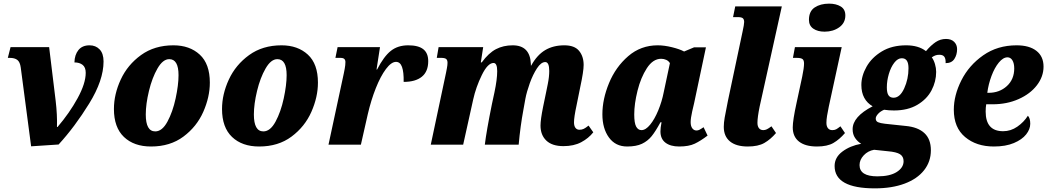

<svg xmlns="http://www.w3.org/2000/svg" viewBox="-20 -795 5754 1055"><path d="M94 -424Q90 -454 75.5 -465.5Q61 -477 33 -477H23L38 -536H250L286 -240Q295 -164 293 -97H296Q362 -174 406.5 -255.5Q451 -337 451 -395Q451 -425 434 -438.5Q417 -452 389 -452Q390 -494 411 -520Q432 -546 472 -546Q506 -546 527.5 -523.5Q549 -501 549 -457Q549 -354 470 -226Q391 -98 302 -1L151 9Z M606 -196Q606 -277 643.5 -358Q681 -439 755 -492.5Q829 -546 933 -546Q1022 -546 1077.5 -495Q1133 -444 1133 -341Q1133 -262 1097 -180.5Q1061 -99 988 -44.5Q915 10 810 10Q716 10 661 -42.5Q606 -95 606 -196ZM961 -382Q961 -470 910 -470Q875 -470 845.5 -419Q816 -368 798.5 -295.5Q781 -223 781 -166Q781 -73 833 -73Q871 -73 900 -126.5Q929 -180 945 -254Q961 -328 961 -382Z M1200 -196Q1200 -277 1237.5 -358Q1275 -439 1349 -492.5Q1423 -546 1527 -546Q1616 -546 1671.5 -495Q1727 -444 1727 -341Q1727 -262 1691 -180.5Q1655 -99 1582 -44.5Q1509 10 1404 10Q1310 10 1255 -42.5Q1200 -95 1200 -196ZM1555 -382Q1555 -470 1504 -470Q1469 -470 1439.5 -419Q1410 -368 1392.5 -295.5Q1375 -223 1375 -166Q1375 -73 1427 -73Q1465 -73 1494 -126.5Q1523 -180 1539 -254Q1555 -328 1555 -382Z M1869 -391Q1870 -396 1874 -416.5Q1878 -437 1878 -454Q1878 -465 1872 -471Q1866 -477 1850 -477H1823L1835 -536H2068L2049 -413H2052Q2089 -485 2127.5 -515.5Q2166 -546 2223 -546Q2279 -546 2306 -524.5Q2333 -503 2333 -459Q2333 -402 2298 -373.5Q2263 -345 2198 -345Q2199 -399 2189 -427Q2179 -455 2156 -455Q2130 -455 2100.5 -415.5Q2071 -376 2045 -310.5Q2019 -245 2001 -168L1963 0H1785Z M2950 -105Q2950 -137 2964 -207L2981 -289Q2982 -294 2990 -333.5Q2998 -373 2998 -405Q2998 -454 2976 -454Q2953 -454 2930.5 -419.5Q2908 -385 2891 -337.5Q2874 -290 2867 -253L2856 -192Q2839 -101 2830 0H2644Q2653 -75 2683 -223L2697 -288Q2712 -359 2712 -404Q2712 -449 2692 -449Q2660 -449 2627.5 -382.5Q2595 -316 2580 -248L2525 0H2347L2431 -396Q2432 -402 2435.5 -419.5Q2439 -437 2439 -450Q2439 -465 2431.5 -471Q2424 -477 2404 -477H2380L2390 -536H2635L2622 -452H2627Q2665 -504 2705.5 -525Q2746 -546 2797 -546Q2893 -546 2897 -443V-435H2899Q2931 -493 2975.5 -519.5Q3020 -546 3081 -546Q3137 -546 3162 -515.5Q3187 -485 3187 -438Q3187 -403 3168 -315L3148 -216Q3134 -151 3134 -123Q3134 -103 3142 -92.5Q3150 -82 3164 -82Q3177 -82 3187.5 -87Q3198 -92 3214 -105L3240 -68Q3214 -35 3173.5 -13.5Q3133 8 3076 8Q3014 8 2982 -22.5Q2950 -53 2950 -105Z M3290 -167Q3290 -250 3326.5 -338.5Q3363 -427 3432 -486.5Q3501 -546 3594 -546Q3630 -546 3672.5 -535.5Q3715 -525 3739 -512L3794 -535H3859L3794 -228Q3792 -221 3783.5 -183Q3775 -145 3775 -124Q3775 -102 3784 -90Q3793 -78 3807 -78Q3815 -78 3822.5 -81.5Q3830 -85 3835.5 -89Q3841 -93 3846 -96L3868 -50Q3830 -21 3797.5 -5.5Q3765 10 3712 10Q3664 10 3636.5 -11Q3609 -32 3609 -73Q3609 -92 3615 -123H3609Q3582 -73 3560.5 -46.5Q3539 -20 3507.5 -5Q3476 10 3426 10Q3362 10 3326 -39.5Q3290 -89 3290 -167ZM3627 -288 3661 -448Q3654 -460 3641 -466Q3628 -472 3613 -472Q3568 -472 3534.5 -420.5Q3501 -369 3483 -296.5Q3465 -224 3465 -166Q3465 -119 3475.5 -99.5Q3486 -80 3505 -80Q3528 -80 3552.5 -110Q3577 -140 3597 -188.5Q3617 -237 3627 -288Z M3957 -98Q3957 -120 3962 -149Q3967 -178 3980 -242L4060 -620Q4069 -661 4069 -674Q4069 -688 4062 -694.5Q4055 -701 4033 -701H4008L4020 -760H4276L4154 -209Q4142 -150 4142 -120Q4142 -101 4150.5 -90.5Q4159 -80 4174 -80Q4184 -80 4193.5 -84.5Q4203 -89 4219 -101L4244 -64Q4214 -29 4180 -9.5Q4146 10 4089 10Q4025 10 3991 -18Q3957 -46 3957 -98Z M4425 -686Q4425 -733 4456.5 -754Q4488 -775 4536 -775Q4574 -775 4599.5 -759.5Q4625 -744 4625 -710Q4625 -669 4591.5 -645Q4558 -621 4511 -621Q4473 -621 4449 -637.5Q4425 -654 4425 -686ZM4336 -95Q4336 -134 4357 -230L4388 -374Q4398 -422 4398 -446Q4398 -464 4389.5 -470.5Q4381 -477 4357 -477H4337L4348 -536H4605L4534 -209Q4528 -180 4524.5 -158.5Q4521 -137 4521 -120Q4521 -101 4529.5 -90.5Q4538 -80 4553 -80Q4566 -80 4574.5 -84.5Q4583 -89 4598 -101L4623 -64Q4593 -29 4559.5 -9.5Q4526 10 4469 10Q4405 10 4370.5 -17Q4336 -44 4336 -95Z M4566 117Q4566 70 4608.5 38Q4651 6 4712 -5Q4692 -17 4678.5 -37Q4665 -57 4665 -85Q4665 -154 4775 -211Q4745 -228 4729 -257.5Q4713 -287 4713 -328Q4713 -378 4741.5 -428.5Q4770 -479 4825.5 -512.5Q4881 -546 4959 -546Q5027 -546 5068 -514Q5095 -546 5121 -563.5Q5147 -581 5178 -581Q5207 -581 5223 -565Q5239 -549 5239 -525Q5239 -494 5224 -471Q5209 -448 5176 -448Q5177 -472 5169 -483Q5161 -494 5142 -494Q5130 -494 5121 -491Q5112 -488 5100 -480Q5111 -465 5117.5 -443Q5124 -421 5124 -400Q5124 -347 5098.5 -298.5Q5073 -250 5020.5 -219Q4968 -188 4892 -188Q4864 -188 4838 -192Q4817 -183 4804.5 -169Q4792 -155 4792 -144Q4792 -129 4804.5 -123.5Q4817 -118 4843 -115L4956 -103Q5023 -97 5059 -64Q5095 -31 5095 31Q5095 93 5057.5 140.5Q5020 188 4950.5 214Q4881 240 4787 240Q4566 240 4566 117ZM4972 -420Q4972 -448 4963 -461.5Q4954 -475 4935 -475Q4913 -475 4894 -450.5Q4875 -426 4864 -388.5Q4853 -351 4853 -315Q4853 -285 4862 -271.5Q4871 -258 4890 -258Q4925 -258 4948.5 -309.5Q4972 -361 4972 -420ZM4945 91Q4945 65 4925.5 52.5Q4906 40 4858 36L4783 28Q4749 34 4726 58.5Q4703 83 4703 112Q4703 174 4801 174Q4870 174 4907.5 150Q4945 126 4945 91Z M5221 -192Q5221 -271 5262.5 -353.5Q5304 -436 5382.5 -491Q5461 -546 5566 -546Q5636 -546 5675 -515.5Q5714 -485 5714 -429Q5714 -374 5677.5 -326.5Q5641 -279 5577 -250.5Q5513 -222 5435 -222H5399Q5396 -204 5396 -182Q5396 -74 5492 -74Q5534 -74 5570 -99Q5606 -124 5628 -159Q5641 -146 5641 -115Q5641 -85 5618.5 -56.5Q5596 -28 5551 -9Q5506 10 5441 10Q5345 10 5283 -42Q5221 -94 5221 -192ZM5412 -285Q5472 -285 5512.5 -322Q5553 -359 5553 -419Q5553 -447 5543 -463.5Q5533 -480 5516 -480Q5492 -480 5468.5 -451.5Q5445 -423 5428 -377.5Q5411 -332 5405 -285Z"/></svg>

Font: Noto Serif NarrowBlack
Style: Italic
Weight: 900
Width: 4
Italic angle: -12°
Designer: Monotype Design Team
Foundry: Monotype Imaging Inc.
Version: Version 1.001